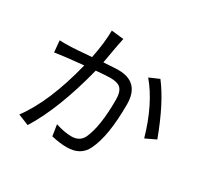

<svg xmlns="http://www.w3.org/2000/svg" viewBox="-163 -1010 1327 1258"><g transform="rotate(30 500.0 -381.0)"><path d="M439 -777 427 -719Q407 -604 402 -579Q494 -585 513 -585Q674 -585 674 -417Q674 -177 616 -60Q577 23 471 23Q421 23 355 8L342 -76Q411 -54 463 -54Q525 -54 550 -105Q596 -204 596 -408Q596 -471 568 -495Q545 -514 492 -514Q461 -514 386 -507Q301 -172 178 25L96 -8Q224 -179 304 -499Q222 -491 179 -486Q107 -477 90 -474L82 -561Q111 -559 170 -561Q200 -562 321 -572Q346 -699 346 -787ZM780 -672Q876 -548 961 -318L883 -281Q819 -506 706 -640Z"/></g></svg>

Font: KaiGen Gothic CN Regular
Style: Regular
Weight: 400
Designer: Ryoko NISHIZUKA  (kana & ideographs); Paul D. Hunt (Latin, Greek & Cyrillic); Wenlong ZHANG  (bopomofo); Sandoll Communi
Foundry: Adobe Systems Incorporated
Version: Version 1.002.20150501